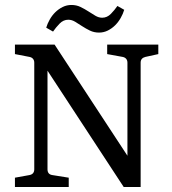

<svg xmlns="http://www.w3.org/2000/svg" viewBox="-20 -746 687 766"><path d="M254.2 -37.1V0H39.6V-37.1L97.8 -47.6Q107.3 -49.5 112 -55.3Q116.7 -61.1 116.7 -70.5V-496Q116.7 -505.1 111.8 -511.1Q106.9 -517.1 97.8 -518.9L39.6 -530.2V-568H197.8L488.4 -124.7V-496Q488.4 -505.1 483.5 -511.1Q478.5 -517.1 469.5 -518.9L407.6 -530.2V-568H611.6V-530.2L560 -518.9Q550.9 -516.7 546 -511.1Q541.1 -505.5 541.1 -496V0H473.5L169.5 -464V-70.5Q169.5 -60.7 174.2 -54.9Q178.9 -49.1 188.4 -47.6ZM475.6 -706.9Q470.9 -690.9 461.6 -674.5Q452.4 -658.2 439.5 -645.3Q426.5 -632.4 410.2 -624.2Q393.8 -616 374.9 -616Q355.3 -616 338.7 -624Q322.2 -632 307.6 -641.6Q293.1 -651.3 279.6 -659.3Q266.2 -667.3 252.4 -667.3Q232.7 -667.3 217.6 -651.6Q202.5 -636 191.6 -620L164.4 -635.6Q169.1 -651.6 178.4 -668Q187.6 -684.4 200.5 -697.1Q213.5 -709.8 229.8 -718Q246.2 -726.2 265.1 -726.2Q284.7 -726.2 301.3 -718.2Q317.8 -710.2 332.4 -700.7Q346.9 -691.3 360.4 -683.3Q373.8 -675.3 387.6 -675.3Q407.3 -675.3 422.4 -690.7Q437.5 -706.2 448.4 -722.2Z"/></svg>

Font: Rasa
Style: Regular
Weight: 400
Version: Version 1.000;PS 1.000;hotconv 1.0.88;makeotf.lib2.5.647800;